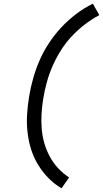

<svg xmlns="http://www.w3.org/2000/svg" viewBox="-20 -861 559 1042"><path d="M314 161Q275 138 243 105.5Q211 73 187 33.5Q163 -6 149 -50Q135 -94 129.5 -142.5Q124 -191 127 -240Q130 -289 138 -337Q146 -387 160.5 -437.5Q175 -488 195.5 -535Q216 -582 246 -627.5Q276 -673 312.5 -712Q349 -751 392 -784Q435 -817 484 -841L519 -779Q476 -756 438 -726.5Q400 -697 367.5 -662Q335 -627 309.5 -586Q284 -545 265.5 -503Q247 -461 234.5 -416Q222 -371 215 -327Q208 -286 205.5 -244.5Q203 -203 206.5 -161.5Q210 -120 221 -82.5Q232 -45 251 -10Q270 25 296.5 53Q323 81 355 102Z"/></svg>

Font: iosevka_custom_sans_ss08
Style: Italic
Weight: 400
Italic angle: -10°
Designer: Belleve Invis
Foundry: Belleve Invis
Version: Version 10.3.0; ttfautohint (v1.8.3)